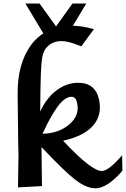

<svg xmlns="http://www.w3.org/2000/svg" viewBox="-20 -1020 691 1052"><path d="M78.6 6.8 81.1 -162.1 81.5 -161.1Q79.1 -245.6 78.6 -328.9Q78.1 -412.1 76.7 -495.6Q75.2 -586.4 94.5 -655.8Q113.8 -725.1 152.3 -776.4Q231.4 -878.9 375 -878.9Q400.4 -878.9 430.2 -874.5Q460 -870.1 494.6 -860.4L425.3 -766.1Q355 -794.9 318.8 -794.9Q289.1 -794.9 267.8 -784.7Q246.6 -774.4 231.9 -755.4L231.4 -755.9Q223.1 -744.6 217.5 -729Q211.9 -713.4 210 -695.8Q208.5 -684.6 206.8 -666.3Q205.1 -647.9 203.9 -615.5Q202.6 -583 201.7 -533.2Q200.7 -483.4 200.2 -408.7Q211.9 -435.5 227.5 -458.3Q243.2 -481 262.2 -501.5Q295.9 -533.7 331.8 -550Q367.7 -566.4 407.7 -566.4Q503.4 -566.4 522.9 -473.1Q531.7 -431.2 523.2 -395.5Q514.6 -359.9 489.5 -331.3Q464.4 -302.7 423.1 -282Q381.8 -261.2 325.7 -249Q405.3 -164.1 457.5 -123.5Q509.8 -83 538.1 -83Q574.2 -83 648.9 -168.9L650.9 -84.5Q608.9 -35.6 571.5 -12Q534.2 11.7 502.9 11.7Q451.7 11.7 388.7 -38.1Q361.8 -59.1 316.7 -102.5Q271.5 -146 207.5 -213.9Q208 -160.6 208.5 -105.7Q209 -50.8 210 -0.5ZM371.6 -489.7Q336.4 -489.7 297.4 -438Q258.3 -386.2 212.9 -287.1Q301.8 -289.1 359.9 -338.4Q418 -389.2 402.3 -456.1Q396 -489.7 371.6 -489.7ZM452.6 -1000.5 341.3 -815.4H230.5L119.1 -1000.5H196.8L287.1 -875.5L377 -1000.5Z"/></svg>

Font: IranNastaliq
Style: Regular
Weight: 400
Designer: Hossein Zahedi
Version: Version 1.5